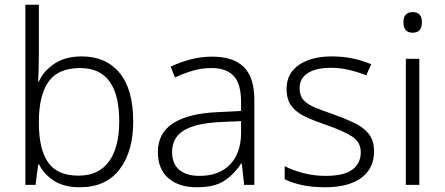

<svg xmlns="http://www.w3.org/2000/svg" viewBox="-20 -780 1877 810"><path d="M144 -550Q144 -521 143 -488.5Q142 -456 141 -436H144Q164 -481 210 -511.5Q256 -542 325 -542Q427 -542 484.5 -472.5Q542 -403 542 -267Q542 -141 484.5 -65.5Q427 10 317 10Q250 10 207.5 -17.5Q165 -45 145 -86H141L130 0H87V-760H144ZM318 -493Q225 -493 184.5 -435Q144 -377 144 -267V-260Q144 -152 182.5 -95.5Q221 -39 311 -39Q396 -39 439.5 -98.5Q483 -158 483 -268Q483 -493 318 -493Z M875 -541Q965 -541 1009 -497Q1053 -453 1053 -358V0H1010L1000 -90H997Q968 -45 926.5 -17.5Q885 10 811 10Q734 10 690 -28.5Q646 -67 646 -139Q646 -219 711 -260.5Q776 -302 900 -307L997 -312V-349Q997 -427 965.5 -460Q934 -493 873 -493Q832 -493 794 -482Q756 -471 718 -453L700 -499Q738 -517 782.5 -529Q827 -541 875 -541ZM907 -265Q805 -260 755.5 -229.5Q706 -199 706 -139Q706 -89 736.5 -63.5Q767 -38 821 -38Q904 -38 950 -85.5Q996 -133 997 -217V-269Z M1558 -141Q1558 -69 1504 -29.5Q1450 10 1352 10Q1296 10 1253 0.5Q1210 -9 1181 -24V-79Q1216 -61 1261 -49.5Q1306 -38 1353 -38Q1431 -38 1466.5 -64.5Q1502 -91 1502 -137Q1502 -181 1465 -204.5Q1428 -228 1356 -253Q1306 -270 1268.5 -287.5Q1231 -305 1210 -332Q1189 -359 1189 -406Q1189 -470 1241 -506Q1293 -542 1380 -542Q1428 -542 1469.5 -533Q1511 -524 1546 -509L1525 -462Q1494 -475 1455 -484.5Q1416 -494 1377 -494Q1314 -494 1279 -472Q1244 -450 1244 -408Q1244 -376 1261 -357.5Q1278 -339 1310 -326Q1342 -313 1388 -297Q1436 -280 1474 -262Q1512 -244 1535 -216Q1558 -188 1558 -141Z M1721 -729Q1760 -729 1760 -686Q1760 -642 1721 -642Q1682 -642 1682 -686Q1682 -729 1721 -729ZM1749 -532V0H1692V-532Z"/></svg>

Font: Noto Sans Tamil Light
Style: Regular
Weight: 300
Designer: Jelle Bosma - Monotype Design Team
Foundry: Monotype Imaging Inc.
Version: Version 2.004; ttfautohint (v1.8.4.7-5d5b)